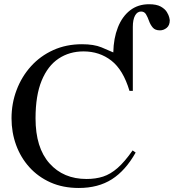

<svg xmlns="http://www.w3.org/2000/svg" viewBox="-20 -891 839 926"><path d="M798.8 -793.9Q798.8 -768.6 783.9 -756.6Q769 -744.6 751.5 -744.6Q728 -744.6 716.6 -758.3Q705.1 -772 698.7 -790Q692.4 -808.1 684.3 -821.8Q676.3 -835.4 660.2 -835.4Q642.1 -835.4 631.3 -815.9Q620.6 -796.4 620.6 -761.2V-452.6H604.5Q574.2 -554.2 517.1 -598.6Q460 -643.1 382.8 -643.1Q314.9 -643.1 262.7 -608.4Q210.4 -573.7 180.9 -502.2Q151.4 -430.7 151.4 -320.3Q151.4 -178.7 218.5 -103.3Q285.6 -27.8 397.5 -27.8Q441.4 -27.8 477.1 -39.3Q512.7 -50.8 546.9 -80.6Q581.1 -110.4 619.6 -165.5L634.3 -155.3Q585.4 -68.4 519.5 -26.4Q453.6 15.6 359.9 15.6Q283.7 15.6 223.6 -11.2Q163.6 -38.1 121.6 -84.7Q79.6 -131.3 57.6 -191.9Q35.6 -252.4 35.6 -320.3Q35.6 -392.6 60.1 -457Q84.5 -521.5 129.4 -571.3Q174.3 -621.1 236.8 -649.4Q299.3 -677.7 375.5 -677.7Q432.6 -677.7 469.5 -662.6Q506.3 -647.5 526.4 -638.2Q527.8 -706.5 548.6 -759Q569.3 -811.5 607.4 -841.1Q645.5 -870.6 698.7 -870.6Q734.9 -870.6 755.1 -859.4Q775.4 -848.1 784.7 -833Q793.9 -817.9 796.4 -806.4Q798.8 -794.9 798.8 -793.9Z"/></svg>

Font: BabelStone Roman
Style: Regular
Weight: 400
Designer: Walt Agee, Victor Gaultney, Peter Martin, Debbi Hosken, Becca Hirsbrunner (SIL); Andrew West (BabelStone)
Foundry: BabelStone
Version: Version 16.000